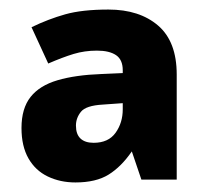

<svg xmlns="http://www.w3.org/2000/svg" viewBox="-20 -742 430 402"><path d="M207 -722Q272 -722 311 -688.5Q350 -655 350 -586V-366H276L256 -425Q234 -393 207.5 -376.5Q181 -360 138 -360Q106 -360 80 -372.5Q54 -385 39.5 -410.5Q25 -436 25 -474Q25 -515 44 -539Q63 -563 100.5 -574Q138 -585 192 -587L237 -589V-595Q237 -617 223 -626.5Q209 -636 183 -636Q157 -636 134 -629Q111 -622 81 -609L46 -685Q81 -702 116.5 -712Q152 -722 207 -722ZM195 -523Q160 -521 149.5 -508Q139 -495 139 -479Q139 -461 148.5 -452Q158 -443 176 -443Q207 -443 222 -464Q237 -485 237 -513V-526Z"/></svg>

Font: Noto Sans Oriya ExtraBold
Style: Regular
Weight: 800
Version: Version 2.003